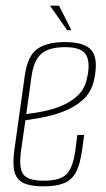

<svg xmlns="http://www.w3.org/2000/svg" viewBox="-20 -651 376 680"><path d="M134 9Q89 9 64 -2.5Q39 -14 31.5 -42Q24 -70 31 -121L68 -385Q78 -454 112.5 -478Q147 -502 210 -502Q282 -502 305.5 -471Q329 -440 313 -367Q303 -323 272.5 -296.5Q242 -270 203 -255.5Q164 -241 127.5 -234.5Q91 -228 70 -225L55 -120Q46 -59 61.5 -35Q77 -11 135 -11Q194 -11 216.5 -35Q239 -59 247 -120L254 -173H278L271 -121Q264 -70 249.5 -42Q235 -14 207.5 -2.5Q180 9 134 9ZM73 -247Q99 -250 132.5 -256.5Q166 -263 198.5 -276.5Q231 -290 255 -312.5Q279 -335 287 -369Q301 -425 286 -454.5Q271 -484 211 -484Q154 -484 127 -461Q100 -438 92 -383ZM218 -544 157 -631H189L233 -544Z"/></svg>

Font: Alumni Sans Thin Thin
Style: Italic
Weight: 250
Italic angle: -8°
Version: Version 1.016